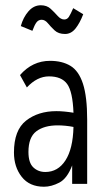

<svg xmlns="http://www.w3.org/2000/svg" viewBox="-20 -698 390 729"><path d="M147 11Q92 11 62.5 -26.5Q33 -64 33 -119Q33 -204 79 -240Q125 -276 194 -276Q222 -276 259 -270Q256 -350 235 -379Q214 -408 166 -408Q121 -408 82 -366L56 -413Q103 -467 170 -467Q216 -467 247.5 -448Q279 -429 295 -380Q311 -331 311 -243V0H254V-70Q235 -20 205 -4.5Q175 11 147 11ZM88 -121Q88 -80 106.5 -62.5Q125 -45 152 -45Q200 -45 228.5 -89Q257 -133 259 -216Q244 -219 228.5 -220.5Q213 -222 199 -222Q148 -222 118 -199.5Q88 -177 88 -121ZM258 -667 296 -644Q283 -610 266.5 -589.5Q250 -569 227 -569Q202 -569 187.5 -582.5Q173 -596 162 -609.5Q151 -623 138 -623Q126 -623 118.5 -613Q111 -603 103 -581L59 -599Q68 -632 88 -655Q108 -678 135 -678Q158 -678 172.5 -664.5Q187 -651 199 -637.5Q211 -624 224 -624Q235 -624 241.5 -634Q248 -644 258 -667Z"/></svg>

Font: Inconsolata ExtraCondensed
Style: Regular
Weight: 400
Width: 2
Monospace: yes
Designer: Raph Levien, Cyreal, Brenton Simpson
Foundry: Raph Levien, Cyreal, Google
Version: Version 3.001; ttfautohint (v1.8.2.53-6de2)